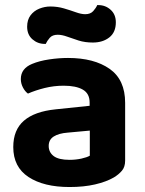

<svg xmlns="http://www.w3.org/2000/svg" viewBox="-20 -722 571 757"><path d="M254.2 -91.8Q278.4 -91.8 301 -96.7Q323.5 -101.7 334.1 -108.2V-207.1L247 -199.1Q212.1 -196.5 192 -183.9Q172 -171.3 172 -146.6Q172 -121.7 191.6 -106.7Q211.1 -91.8 254.2 -91.8ZM248.2 -493.5Q350.9 -493.5 412.1 -450.6Q473.4 -407.7 473.4 -316.6V-88.8Q473.4 -63.9 460.7 -48.9Q447.9 -33.8 428.8 -22.4Q399.1 -5.2 354.9 5.1Q310.6 15.4 254.2 15.4Q152.4 15.4 92.4 -24.1Q32.3 -63.6 32.3 -142.1Q32.3 -209.9 74.4 -246.2Q116.5 -282.5 199.2 -290.9L333.4 -304.9V-318Q333.4 -353.1 306.6 -368.6Q279.8 -384.1 230.9 -384.1Q192.7 -384.1 155.9 -375Q119.2 -365.8 90.2 -353Q78.6 -361.4 70.3 -377.3Q62.1 -393.2 62.1 -410.3Q62.1 -451.9 106.7 -470.1Q135.1 -482 173.4 -487.7Q211.8 -493.5 248.2 -493.5ZM178.4 -696.4Q206.4 -696.4 231.7 -689Q257 -681.6 278.7 -673.8Q300.3 -666 315.9 -666Q336.7 -666 347.7 -678.4Q358.7 -690.8 363.4 -701.9H368Q395.9 -701.9 416.3 -683.4Q436.7 -665 436.7 -634Q436.7 -594.7 411 -574.5Q385.3 -554.3 346 -554.3Q315.1 -554.3 290 -562.2Q265 -570.2 244.6 -577.6Q224.3 -585 207.6 -585Q186.7 -585 176.2 -573Q165.8 -560.9 160.3 -548.9H156.5Q128.5 -548.9 107.8 -567.1Q87 -585.3 87 -616.7Q87 -643.8 100.4 -661.6Q113.7 -679.3 135.1 -687.9Q156.5 -696.4 178.4 -696.4Z"/></svg>

Font: Baloo Bhaina 2
Style: Regular
Weight: 400
Designer: Yesha Goshar, Manish Minz, Shuchita Grover and Ek Type
Foundry: Ek Type
Version: Version 1.700